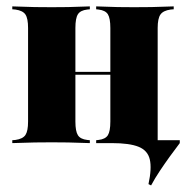

<svg xmlns="http://www.w3.org/2000/svg" viewBox="-20 -439 571 589"><path d="M138.7 -2.4Q113.7 -2.4 86.7 -2Q59.7 -1.6 17.7 0V-8.9L27.4 -9.7Q50 -12.9 58.1 -25Q66.1 -37.1 66.1 -66.1V-353.2Q66.1 -382.3 58.1 -394.4Q50 -406.5 27.4 -409.7L17.7 -410.5V-419.4Q59.7 -417.7 86.7 -417.3Q113.7 -416.9 138.7 -416.9Q162.9 -416.9 188.7 -417.3Q214.5 -417.7 255.6 -419.4V-410.5L247.6 -409.7Q226.6 -407.3 219 -395.2Q211.3 -383.1 211.3 -353.2V-66.1Q211.3 -36.3 219 -24.2Q226.6 -12.1 247.6 -9.7L255.6 -8.9V0Q214.5 -1.6 188.7 -2Q162.9 -2.4 138.7 -2.4ZM318.5 -209.7V-353.2Q318.5 -383.1 310.9 -395.2Q303.2 -407.3 282.3 -409.7L275 -410.5V-419.4Q315.3 -417.7 341.5 -417.3Q367.7 -416.9 391.1 -416.9Q417.7 -416.9 444.4 -417.3Q471 -417.7 512.9 -419.4V-410.5L503.2 -409.7Q480.6 -406.5 472.2 -394.4Q463.7 -382.3 463.7 -353.2V-209.7ZM153.2 -209.7V-218.5H378.2V-209.7ZM443.5 129.8 435.5 125.8Q446 77.4 439.5 50Q433.1 22.6 405.2 11.3Q377.4 0 322.6 0H275L449.2 -16.9L462.1 -8.9H531.5V0Q516.1 20.2 500.4 41.9Q484.7 63.7 470.2 85.5Q455.6 107.3 443.5 129.8ZM391.1 -2.4Q367.7 -2.4 341.5 -2Q315.3 -1.6 275 0V-8.9L282.3 -9.7Q303.2 -12.1 310.9 -24.2Q318.5 -36.3 318.5 -66.1V-209.7H463.7V0L391.1 -2.4Z"/></svg>

Font: Playfair 144pt SemiCondensed Black
Style: Regular
Weight: 900
Width: 4
Designer: Claus Eggers Sørensen
Foundry: Claus Eggers Sørensen
Version: Version 2.203